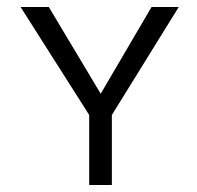

<svg xmlns="http://www.w3.org/2000/svg" viewBox="-20 -547 566 551"><path d="M301 -217V-16H236V-217L39 -527H120L269 -278L415 -527H493Z"/></svg>

Font: Ekushey Buriganga
Style: Regular
Weight: 400
Designer: Al Mamun Sumon
Foundry: Al Mamun Sumon
Version: Version 1.0